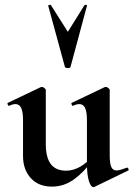

<svg xmlns="http://www.w3.org/2000/svg" viewBox="-20 -750 546 784"><path d="M192 12Q137 12 105.5 -23Q74 -58 74 -113V-260Q74 -293 66.5 -309Q59 -325 43 -325Q32 -325 18 -318Q14 -317 11.5 -323Q9 -329 12 -330L146 -394Q149 -395 151 -395Q156 -395 161.5 -390.5Q167 -386 167 -382V-161Q167 -107 187.5 -80Q208 -53 250 -53Q279 -53 308 -69.5Q337 -86 354 -111L360 -99Q326 -50 284 -19Q242 12 192 12ZM428 -382V-116Q428 -82 434.5 -68Q441 -54 456 -54Q463 -54 473.5 -57Q484 -60 497 -65Q501 -67 504 -61.5Q507 -56 504 -54L366 13Q364 14 361 14Q351 14 343 -11Q335 -36 335 -82V-260Q335 -293 327.5 -309Q320 -325 304 -325Q293 -325 278 -318Q275 -317 272.5 -323Q270 -329 273 -330L407 -394Q409 -395 412 -395Q417 -395 422.5 -390.5Q428 -386 428 -382ZM177 -726Q176 -729 181.5 -730Q187 -731 188 -729L257 -620L325 -729Q327 -731 332 -730Q337 -729 335 -726L268 -477Q267 -472 257 -472Q247 -472 245 -477Z"/></svg>

Font: Cormorant Garamond Light
Style: Bold
Weight: 700
Version: Version 4.001